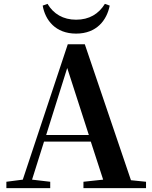

<svg xmlns="http://www.w3.org/2000/svg" viewBox="-20 -974 786 994"><path d="M201 -945C214 -870 267 -800 374 -800C481 -800 533 -870 548 -945L523 -954C491 -902 442 -872 374 -872C307 -872 257 -902 226 -954ZM328 -622 440 -275H219ZM412 0H736V-33L658 -41L419 -745H331L98 -44L13 -33V0H240V-33L146 -44L208 -241H450L514 -44L412 -33Z"/></svg>

Font: Source Han Serif CN
Style: Bold
Weight: 700
Designer: Ryoko NISHIZUKA 西塚涼子 (kana & ideographs); Frank Grießhammer (Latin, Greek & Cyrillic); Wenlong ZHANG 张文龙 (bopomofo); San
Foundry: Adobe
Version: Version 2.003;hotconv 1.1.1;makeotfexe 2.6.0